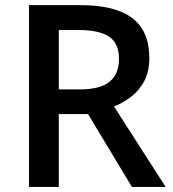

<svg xmlns="http://www.w3.org/2000/svg" viewBox="-20 -734 679 754"><path d="M294.4 -713.9Q433.1 -713.9 499.8 -662.8Q566.4 -611.8 566.4 -506.3Q566.4 -453.6 546.9 -416.3Q527.3 -378.9 495.6 -354.5Q463.9 -330.1 427.7 -315.9L630.4 0H498L325.7 -286.1H210.9V0H93.8V-713.9ZM286.6 -616.2H210.9V-382.8H292Q373 -382.8 410.2 -413.1Q447.3 -443.4 447.3 -502.4Q447.3 -564.5 408 -590.3Q368.7 -616.2 286.6 -616.2Z"/></svg>

Font: Open Sans SemiBold
Style: Regular
Weight: 600
Designer: Monotype Design Team
Foundry: Monotype Imaging Inc.
Version: Version 3.003; ttfautohint (v1.8.4)